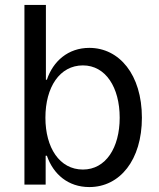

<svg xmlns="http://www.w3.org/2000/svg" viewBox="-20 -748 645 778"><path d="M342 10C466 10 555 -100 555 -271C555 -446 463 -554 342 -554C256 -554 195 -500 170 -425H166V-728H79V0H165V-117H170C196 -42 256 10 342 10ZM164 -271C164 -395 222 -483 316 -483C408 -483 465 -394 465 -271C465 -150 409 -61 316 -61C221 -61 164 -150 164 -271Z"/></svg>

Font: Wafeq
Style: Regular
Weight: 400
Designer: Rasmus Andersson & Azza Alameddine
Foundry: Google & TypeTogether
Version: Version 3.000;FEAKit 1.0